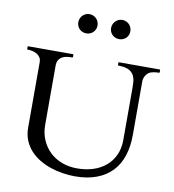

<svg xmlns="http://www.w3.org/2000/svg" viewBox="-99 -1023 1015 1123"><g transform="rotate(10 408.0 -461.5)"><path d="M21.5 -668.9Q17.6 -668.9 17.6 -672.9V-684.6Q17.6 -688.5 21 -688.5H285.6Q288.1 -688.5 288.8 -687Q289.6 -685.5 289.6 -684.6V-672.9Q289.6 -671.9 288.8 -670.4Q288.1 -668.9 285.6 -668.9Q271 -668.9 255.6 -667Q240.2 -665 227.3 -658.2Q214.4 -651.4 206.3 -638.4Q198.2 -625.5 198.2 -603.5V-253.9Q198.2 -205.1 215.3 -164.8Q232.4 -124.5 262.7 -95.5Q293 -66.4 334.7 -50.5Q376.5 -34.7 426.3 -34.7Q476.1 -34.7 519.5 -48.3Q563 -62 595 -88.9Q627 -115.7 645.3 -155Q663.6 -194.3 663.6 -245.6V-556.2Q663.6 -572.8 662.4 -590.3Q661.1 -607.9 654.3 -623.5Q647.5 -639.2 632.8 -650.6Q618.2 -662.1 591.3 -666.5Q579.1 -668.5 571 -668.7Q563 -668.9 560.5 -668.9Q556.6 -668.9 556.6 -672.9V-684.6Q556.6 -688.5 560.5 -688.5H800.8Q803.2 -688.5 804 -687Q804.7 -685.5 804.7 -684.6V-672.9Q804.7 -671.9 803.7 -670.4Q802.7 -668.9 800.8 -668.9Q783.2 -668.9 769.8 -666.3Q756.3 -663.6 749.5 -660.6Q741.2 -657.2 734.4 -650.6Q727.5 -644 722.9 -636Q718.3 -627.9 715.8 -619.4Q713.4 -610.8 713.4 -603.5V-283.7Q713.4 -214.8 695.3 -159.9Q677.2 -105 640.9 -66.7Q604.5 -28.3 549.3 -7.6Q494.1 13.2 420.4 13.2Q385.3 13.2 347.9 7.3Q310.5 1.5 275.1 -10.5Q239.7 -22.5 208.5 -41.3Q177.2 -60.1 153.8 -85.9Q130.4 -111.8 116.7 -145Q103 -178.2 103 -219.7V-610.4Q103 -624.5 96.4 -635.5Q89.8 -646.5 78.6 -653.8Q67.4 -661.1 52.7 -665Q38.1 -668.9 21.5 -668.9ZM536.6 -821.8Q524.9 -821.8 514.4 -826.2Q503.9 -830.6 496.1 -838.1Q488.3 -845.7 483.9 -856Q479.5 -866.2 479.5 -877.9Q479.5 -890.1 483.9 -900.6Q488.3 -911.1 496.1 -918.9Q503.9 -926.8 514.4 -931.4Q524.9 -936 536.6 -936Q548.8 -936 559.3 -931.4Q569.8 -926.8 577.6 -918.9Q585.4 -911.1 589.6 -900.6Q593.8 -890.1 593.8 -877.9Q593.8 -866.2 589.6 -856Q585.4 -845.7 577.6 -838.1Q569.8 -830.6 559.3 -826.2Q548.8 -821.8 536.6 -821.8ZM341.8 -821.8Q329.6 -821.8 319.1 -826.2Q308.6 -830.6 301 -838.1Q293.5 -845.7 289.1 -856Q284.7 -866.2 284.7 -877.9Q284.7 -890.1 289.1 -900.6Q293.5 -911.1 301 -918.9Q308.6 -926.8 319.1 -931.4Q329.6 -936 341.8 -936Q354 -936 364.5 -931.4Q375 -926.8 382.6 -918.9Q390.1 -911.1 394.5 -900.6Q398.9 -890.1 398.9 -877.9Q398.9 -866.2 394.5 -856Q390.1 -845.7 382.6 -838.1Q375 -830.6 364.5 -826.2Q354 -821.8 341.8 -821.8Z"/></g></svg>

Font: Kurinto Book Core
Style: Regular
Weight: 400
Designer: Kurinto was developed by Clint Goss from a range of fonts that are compatible with the SIL Open Font License Version 1.1
Foundry: Clinton F. Goss
Version: Version 2.196; July 25, 2020